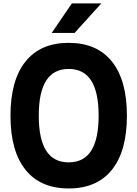

<svg xmlns="http://www.w3.org/2000/svg" viewBox="-20 -1065 790 1104"><path d="M40.3 -400Q40.3 -603.4 126.4 -711Q212.4 -818.6 375 -818.6Q537.6 -818.6 623.6 -711Q709.7 -603.4 709.7 -400Q709.7 -196.6 623.6 -89Q537.6 18.6 375 18.6Q212.4 18.6 126.4 -89Q40.3 -196.6 40.3 -400ZM547.1 -400Q547.1 -534.7 504.3 -601.6Q461.6 -668.6 375 -668.6Q288.4 -668.6 245.7 -601.6Q202.9 -534.7 202.9 -400Q202.9 -265.3 245.7 -198.4Q288.4 -131.4 375 -131.4Q461.6 -131.4 504.3 -198.4Q547.1 -265.3 547.1 -400ZM393.1 -1045.3H562.5L408.8 -875.5H277.2Z"/></svg>

Font: Martian Mono sWd Rg
Style: Regular
Weight: 400
Width: 6
Monospace: yes
Designer: Roman Shamin
Foundry: Evil Martians
Version: Version 1.000